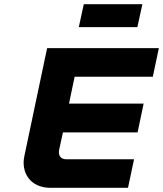

<svg xmlns="http://www.w3.org/2000/svg" viewBox="-20 -901 782 921"><path d="M206 -670 97 -153C80 -75 123 0 223 0H594L623 -137H298C271 -137 258 -155 264 -184L282 -266H640L669 -404H311L338 -533H713L742 -670ZM358 -771H639L663 -881H382Z"/></svg>

Font: LT Wave Text Black Italic
Style: Regular
Weight: 900
Designer: Daniel Lyons
Version: Version 2.5 (Glyphs App)